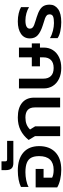

<svg xmlns="http://www.w3.org/2000/svg" viewBox="820 -1622 817 2496"><g transform="rotate(-90 1228.0 -373.5)"><path d="M40 -38V-318H280V-215H167V-104Q204 -84 269 -84Q357 -84 402 -132Q447 -180 447 -272Q447 -335 427 -374Q407 -413 361 -432Q315 -451 237 -451Q186 -451 133.5 -440.5Q81 -430 46 -410V-509Q86 -529 141.5 -539.5Q197 -550 259 -550Q411 -550 494 -477.5Q577 -405 577 -272Q577 -139 497.5 -62Q418 15 269 15Q205 15 143 1Q81 -13 40 -38Z M265 -704V-762H379V-716Q379 -700 385 -694.5Q391 -689 407 -689H645V-608H355Q308 -608 286.5 -632Q265 -656 265 -704Z M707 -326 657 -409Q712 -478 783.5 -514Q855 -550 949 -550Q1074 -550 1140.5 -494Q1207 -438 1207 -339V0H1080V-329Q1080 -391 1047 -421Q1014 -451 949 -451Q900 -451 862.5 -437Q825 -423 793 -391L834 -325V0H707Z M1327 -212V-535H1454V-217Q1454 -154 1489 -119Q1524 -84 1593 -84Q1661 -84 1696 -119Q1731 -154 1731 -217V-262H1614V-368H1731V-535H1858V-368H1912V-262H1858V-212Q1858 -146 1825.5 -94.5Q1793 -43 1733 -14Q1673 15 1593 15Q1513 15 1452.5 -14Q1392 -43 1359.5 -94.5Q1327 -146 1327 -212Z M1981 -33V-132Q2025 -106 2078.5 -93Q2132 -80 2177 -80Q2237 -80 2263.5 -92Q2290 -104 2290 -137Q2290 -160 2276 -173.5Q2262 -187 2238 -196Q2214 -205 2148 -225Q2062 -252 2019.5 -290Q1977 -328 1977 -393Q1977 -468 2037 -509Q2097 -550 2199 -550Q2253 -550 2302.5 -538.5Q2352 -527 2384 -508V-404Q2351 -425 2304.5 -438Q2258 -451 2211 -451Q2104 -451 2104 -393Q2104 -372 2117 -359Q2130 -346 2152 -337.5Q2174 -329 2219 -315L2252 -305Q2316 -285 2351.5 -262Q2387 -239 2401.5 -209Q2416 -179 2416 -135Q2416 -68 2359 -26.5Q2302 15 2188 15Q2131 15 2072.5 3Q2014 -9 1981 -33Z"/></g></svg>

Font: Prompt Medium
Style: Regular
Weight: 500
Designer: Katatrad Team
Foundry: CadsonDemak
Version: Version 1.001